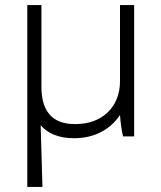

<svg xmlns="http://www.w3.org/2000/svg" viewBox="-20 -540 639 760"><path d="M271 7H276C353 7 418 -28 455 -85C457 -54 462 -21 467 0H511V-520H455V-218C455 -115 382 -49 281 -49H275C186 -49 144 -101 144 -196V-520H88V200H148L141 -44C170 -11 214 7 271 7Z"/></svg>

Font: Fixel Text Light
Style: Regular
Weight: 300
Width: 4
Designer: AlfaBravo + MacPaw
Foundry: Kyrylo Tkachov, Marchela Mozhyna, Serhii Makarenko, Maria Weinstein, Zakhar Kryvoshyya
Version: Version 1.211